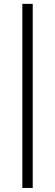

<svg xmlns="http://www.w3.org/2000/svg" viewBox="-20 -730 278 971"><path d="M145.5 220.5H93V-710.5H145.5Z"/></svg>

Font: Anek Gujarati Medium Light
Style: Regular
Weight: 300
Version: Version 1.003